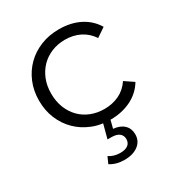

<svg xmlns="http://www.w3.org/2000/svg" viewBox="-177 -648 917 986"><g transform="rotate(-30 281.5 -155.0)"><path d="M191 197 208 159Q237 178 274 178Q304 178 320 166Q336 154 336 131Q336 110 320.5 97.5Q305 85 274 85H251L273 2Q239 -2 208 -15Q159 -35 123 -70.5Q87 -106 66.5 -155Q46 -204 46 -263Q46 -321 66.5 -370Q87 -419 123 -454.5Q159 -490 208.5 -510Q258 -530 317 -530Q386 -530 439 -503.5Q492 -477 523 -426L470 -390Q444 -429 404.5 -448.5Q365 -468 317 -468Q274 -468 237.5 -453Q201 -438 174.5 -411Q148 -384 133 -346.5Q118 -309 118 -263Q118 -217 133 -179Q148 -141 174.5 -114Q201 -87 237.5 -72.5Q274 -58 317 -58Q365 -58 404.5 -77Q444 -96 470 -135L523 -99Q492 -48 438 -21.5Q384 5 317 5H315L303 52Q344 56 366 77.5Q388 99 388 133Q388 173 357 196.5Q326 220 275 220Q226 220 191 197Z"/></g></svg>

Font: CMG Sans
Style: Regular
Weight: 400
Designer: Julieta Ulanovsky
Foundry: Julieta Ulanovsky
Version: Version 7.200